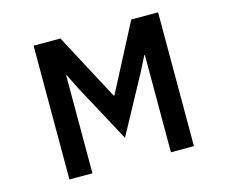

<svg xmlns="http://www.w3.org/2000/svg" viewBox="-102 -874 1205 1016"><g transform="rotate(-15 500.0 -366.5)"><path d="M285 0H159V-733H306L500 -368H504L694 -733H841V0H715V-533H712L672 -454L500 -137L329 -454L288 -537H285Z"/></g></svg>

Font: IBM Plex Sans JP SemiBold
Style: Regular
Weight: 600
Designer: Mike Abbink; Paul van der Laan; Pieter van Rosmalen; Wujin Sim; Yejin Wi; Jinhee Kim; Boomi Park; Yona Kim; Kichan Ma
Foundry: Sandoll Inc.
Version: Version 1.001